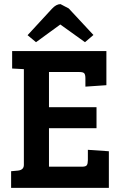

<svg xmlns="http://www.w3.org/2000/svg" viewBox="-20 -913 589 933"><path d="M509 0H34V-81L67 -84Q96 -87 96 -112V-577L39 -580V-665H497V-499L395 -492V-532Q395 -549 390 -556Q385 -563 366 -563H218V-392H449V-290H218V-103H379Q397 -103 402 -110.5Q407 -118 407 -135V-185L509 -178ZM155 -708 114 -742 232 -870Q253 -893 274 -893L314 -872L434 -743L393 -708L273 -794Z"/></svg>

Font: Bree Serif
Style: Regular
Weight: 400
Designer: Veronika Burian, Jos Scaglione
Foundry: TypeTogether
Version: Version 1.002